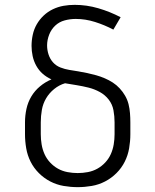

<svg xmlns="http://www.w3.org/2000/svg" viewBox="-20 -763 640 791"><path d="M300 8Q271 8 242 3Q213 -2 187 -15.5Q161 -29 140 -50Q119 -71 106 -97Q93 -123 88 -152Q83 -181 83 -210V-259Q83 -287 89 -314.5Q95 -342 109 -365.5Q123 -389 144.5 -407Q166 -425 192 -436Q172 -445 156 -459Q140 -473 129.5 -492Q119 -511 114.5 -532Q110 -553 110 -574Q110 -597 115 -620Q120 -643 131.5 -663Q143 -683 160 -699Q177 -715 198 -725Q219 -735 241.5 -739Q264 -743 288 -743Q337 -743 385 -729Q433 -715 477 -692L447 -641Q411 -660 371.5 -672.5Q332 -685 292 -685Q269 -685 246.5 -679Q224 -673 207.5 -657.5Q191 -642 182.5 -620Q174 -598 174 -576Q174 -557 180 -538.5Q186 -520 198.5 -506Q211 -492 229 -485Q247 -478 265.5 -475Q284 -472 302.5 -469Q321 -466 339.5 -462Q358 -458 376 -453Q394 -448 411.5 -440.5Q429 -433 444.5 -423Q460 -413 473 -399Q486 -385 495.5 -368.5Q505 -352 509.5 -334Q514 -316 515.5 -297Q517 -278 517 -259V-210Q517 -181 512 -152Q507 -123 494 -97Q481 -71 460 -50Q439 -29 413 -15.5Q387 -2 358 3Q329 8 300 8ZM300 -50Q321 -50 342 -54Q363 -58 381 -68Q399 -78 413.5 -93.5Q428 -109 436.5 -128Q445 -147 448.5 -168Q452 -189 452 -210V-259Q452 -284 447.5 -308.5Q443 -333 428 -352.5Q413 -372 391 -384Q369 -396 345 -402Q321 -408 296.5 -412Q272 -416 248 -420Q224 -413 203.5 -396.5Q183 -380 170 -358Q157 -336 152.5 -310.5Q148 -285 148 -259V-210Q148 -189 151.5 -168Q155 -147 163.5 -128Q172 -109 186.5 -93.5Q201 -78 219 -68Q237 -58 258 -54Q279 -50 300 -50Z"/></svg>

Font: Iosevka Aile Custom Light
Style: Regular
Weight: 300
Designer: Belleve Invis
Foundry: Belleve Invis
Version: Version 17.0.2; ttfautohint (v1.8.3)